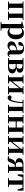

<svg xmlns="http://www.w3.org/2000/svg" viewBox="2903 -3500 856 6702"><g transform="rotate(90 3331.0 -149.0)"><path d="M101 0Q103 -26 103.5 -68Q104 -110 104.5 -156Q105 -202 105 -236V-305Q105 -339 104.5 -385Q104 -431 103.5 -473.5Q103 -516 101 -541H257Q256 -516 255.5 -473.5Q255 -431 254.5 -385Q254 -339 254 -305V-236Q254 -202 254.5 -156Q255 -110 255.5 -68Q256 -26 257 0ZM452 0Q453 -26 453.5 -68Q454 -110 454.5 -156Q455 -202 455 -236V-305Q455 -339 454.5 -385Q454 -431 453.5 -473.5Q453 -516 452 -541H606Q605 -516 604.5 -473.5Q604 -431 603.5 -385Q603 -339 603 -305V-236Q603 -202 603.5 -156Q604 -110 604.5 -68Q605 -26 606 0ZM36 0V-30L145 -41H215L324 -30V0ZM385 0V-30L495 -41H565L673 -30V0ZM36 -511V-541H179V-500H145ZM530 -500V-541H673V-511L565 -500ZM179 -506V-541H530V-506Z M745 259V230L853 220H944L1046 230V259ZM814 259Q815 215 815.5 171.5Q816 128 816.5 86.5Q817 45 817 10V-314Q817 -364 816.5 -396.5Q816 -429 814 -465L738 -473V-497L942 -556L955 -546L964 -467L966 -462V-75L964 -61V10Q964 44 964.5 85.5Q965 127 965.5 171Q966 215 967 259ZM1112 17Q1063 17 1020 -7Q977 -31 941 -84H929L949 -96Q974 -69 999 -59.5Q1024 -50 1057 -50Q1097 -50 1127.5 -71Q1158 -92 1175.5 -141Q1193 -190 1193 -273Q1193 -393 1158 -442.5Q1123 -492 1063 -492Q1033 -492 1005 -480Q977 -468 941 -427L926 -441H933Q971 -502 1023 -529.5Q1075 -557 1134 -557Q1196 -557 1245 -524.5Q1294 -492 1323 -428.5Q1352 -365 1352 -274Q1352 -184 1319.5 -119Q1287 -54 1232.5 -18.5Q1178 17 1112 17Z M1569 17Q1506 17 1465 -19Q1424 -55 1424 -118Q1424 -163 1443 -196Q1462 -229 1508 -254.5Q1554 -280 1632 -302Q1671 -313 1721.5 -326Q1772 -339 1812 -349V-323Q1772 -313 1732 -302Q1692 -291 1668 -282Q1616 -260 1588.5 -225.5Q1561 -191 1561 -138Q1561 -93 1582.5 -70.5Q1604 -48 1640 -48Q1654 -48 1671.5 -55Q1689 -62 1712.5 -81Q1736 -100 1768 -136L1785 -81H1747Q1719 -50 1694 -28Q1669 -6 1639.5 5.5Q1610 17 1569 17ZM1852 16Q1798 16 1770.5 -13.5Q1743 -43 1735 -92V-95V-387Q1735 -440 1725.5 -469.5Q1716 -499 1693.5 -511Q1671 -523 1633 -523Q1608 -523 1581.5 -517.5Q1555 -512 1518 -498L1585 -523L1576 -446Q1574 -398 1553.5 -378.5Q1533 -359 1506 -359Q1454 -359 1441 -408Q1449 -477 1511 -517Q1573 -557 1684 -557Q1788 -557 1834 -510Q1880 -463 1880 -357V-91Q1880 -60 1888 -47.5Q1896 -35 1911 -35Q1923 -35 1933 -43Q1943 -51 1956 -71L1974 -58Q1955 -19 1926 -1.5Q1897 16 1852 16Z M2006 0V-30L2115 -41L2146 -35H2282Q2340 -35 2369.5 -65Q2399 -95 2399 -151Q2399 -209 2371 -239Q2343 -269 2279 -269H2146V-301H2274Q2378 -301 2378 -404Q2378 -454 2354.5 -479.5Q2331 -505 2277 -505H2146L2115 -500L2006 -511V-541H2324Q2429 -541 2472.5 -506.5Q2516 -472 2516 -413Q2516 -382 2500 -355.5Q2484 -329 2439.5 -310.5Q2395 -292 2308 -284L2310 -291Q2397 -289 2448 -271Q2499 -253 2520.5 -221Q2542 -189 2542 -146Q2542 -108 2521.5 -75Q2501 -42 2450.5 -21Q2400 0 2311 0ZM2071 0Q2073 -26 2073.5 -68Q2074 -110 2074.5 -156Q2075 -202 2075 -236V-305Q2075 -339 2074.5 -385Q2074 -431 2073.5 -473.5Q2073 -516 2071 -541H2220Q2219 -516 2218.5 -473Q2218 -430 2217.5 -380.5Q2217 -331 2217 -288V-236Q2217 -202 2217.5 -156Q2218 -110 2218.5 -68Q2219 -26 2220 0Z M2608 0V-30L2716 -41H2794L2895 -30V0ZM2989 0V-30L3084 -41H3161L3269 -30V0ZM2673 0Q2675 -26 2675.5 -68Q2676 -110 2676.5 -156Q2677 -202 2677 -236V-305Q2677 -339 2676.5 -385Q2676 -431 2675.5 -473.5Q2675 -516 2673 -541H2819V0ZM2789 -53 2737 -81H2766L2920 -277L3088 -489L3139 -463H3112L2951 -260ZM3058 0V-541H3203Q3202 -516 3201.5 -473.5Q3201 -431 3200.5 -385Q3200 -339 3200 -305V-236Q3200 -202 3200.5 -156Q3201 -110 3201.5 -68Q3202 -26 3203 0ZM2608 -511V-541H2895V-511L2794 -500H2717ZM2989 -511V-541H3269V-511L3161 -500H3084Z M3389 11Q3353 11 3331.5 -11.5Q3310 -34 3310 -79Q3321 -103 3340.5 -114.5Q3360 -126 3384 -126Q3405 -126 3422.5 -114.5Q3440 -103 3459 -80V-67H3435V-81Q3454 -96 3466.5 -115.5Q3479 -135 3490 -168Q3515 -244 3527.5 -336Q3540 -428 3542 -541H3581Q3578 -427 3566 -331Q3554 -235 3531 -159Q3512 -92 3490.5 -54.5Q3469 -17 3444 -3Q3419 11 3389 11ZM3458 -511V-541H3561V-500H3554ZM3563 -511V-541H3751V-511ZM3639 0V-30L3747 -41H3818L3926 -30V0ZM3705 0Q3706 -26 3706.5 -68Q3707 -110 3707.5 -156Q3708 -202 3708 -236V-305Q3708 -339 3707.5 -385Q3707 -431 3706.5 -473.5Q3706 -516 3705 -541H3860Q3859 -516 3858 -473.5Q3857 -431 3856.5 -385Q3856 -339 3856 -305V-236Q3856 -202 3856.5 -156Q3857 -110 3858 -68Q3859 -26 3860 0ZM3782 -500V-541H3926V-511L3818 -500Z M4065 0Q4067 -26 4067.5 -68Q4068 -110 4068.5 -156Q4069 -202 4069 -236V-305Q4069 -339 4068.5 -385Q4068 -431 4067.5 -473.5Q4067 -516 4065 -541H4221Q4220 -516 4219.5 -472.5Q4219 -429 4218.5 -381.5Q4218 -334 4218 -295V-273Q4218 -220 4218.5 -166.5Q4219 -113 4219.5 -69Q4220 -25 4221 0ZM4428 0Q4430 -25 4430.5 -69Q4431 -113 4431.5 -166.5Q4432 -220 4432 -273V-295Q4432 -334 4431.5 -382Q4431 -430 4430.5 -473Q4430 -516 4428 -541H4584Q4583 -516 4582.5 -473.5Q4582 -431 4581.5 -385Q4581 -339 4581 -305V-236Q4581 -202 4581.5 -156Q4582 -110 4582.5 -68Q4583 -26 4584 0ZM4000 0V-30L4109 -41H4179L4287 -30V0ZM4000 -511V-541H4287V-511L4179 -500H4109ZM4363 0V-30L4471 -41H4542L4650 -30V0ZM4363 -511V-541H4650V-511L4542 -500H4471ZM4143 -268V-304H4506V-268Z M4722 0V-30L4830 -41H4908L5009 -30V0ZM5103 0V-30L5198 -41H5275L5383 -30V0ZM4787 0Q4789 -26 4789.5 -68Q4790 -110 4790.5 -156Q4791 -202 4791 -236V-305Q4791 -339 4790.5 -385Q4790 -431 4789.5 -473.5Q4789 -516 4787 -541H4933V0ZM4903 -53 4851 -81H4880L5034 -277L5202 -489L5253 -463H5226L5065 -260ZM5172 0V-541H5317Q5316 -516 5315.5 -473.5Q5315 -431 5314.5 -385Q5314 -339 5314 -305V-236Q5314 -202 5314.5 -156Q5315 -110 5315.5 -68Q5316 -26 5317 0ZM4722 -511V-541H5009V-511L4908 -500H4831ZM5103 -511V-541H5383V-511L5275 -500H5198Z M5720 -541H6015V-511L5905 -500L5871 -508H5749Q5698 -508 5669 -479.5Q5640 -451 5640 -391Q5640 -333 5668.5 -302.5Q5697 -272 5755 -272H5871V-239H5766Q5729 -239 5713 -216.5Q5697 -194 5681 -155L5638 -52Q5625 -18 5604.5 -3.5Q5584 11 5531 11Q5508 11 5484 8.5Q5460 6 5431 0V-30L5574 -43L5490 -10L5538 -139Q5558 -196 5601 -226Q5644 -256 5727 -261L5724 -250Q5644 -256 5595 -273.5Q5546 -291 5523.5 -321.5Q5501 -352 5501 -396Q5501 -461 5553 -501Q5605 -541 5720 -541ZM5800 0Q5801 -26 5801.5 -68.5Q5802 -111 5802.5 -160Q5803 -209 5803 -251V-305Q5803 -339 5802.5 -385Q5802 -431 5801.5 -473.5Q5801 -516 5800 -541H5949Q5948 -516 5947 -473.5Q5946 -431 5945.5 -385Q5945 -339 5945 -305V-236Q5945 -202 5945.5 -156Q5946 -110 5947 -68Q5948 -26 5949 0ZM5730 0V-30L5836 -41H5907L6015 -30V0Z M6067 -339 6070 -541H6631L6634 -339H6591L6528 -540L6599 -505H6102L6174 -540L6112 -339ZM6195 0V-30L6305 -41H6397L6507 -30V0ZM6273 0Q6274 -26 6275 -68Q6276 -110 6276.5 -156Q6277 -202 6277 -236V-305Q6277 -339 6276.5 -385Q6276 -431 6275 -473.5Q6274 -516 6273 -541H6428Q6427 -516 6426.5 -473.5Q6426 -431 6425.5 -385Q6425 -339 6425 -305V-236Q6425 -202 6425.5 -156Q6426 -110 6426.5 -68Q6427 -26 6428 0Z"/></g></svg>

Font: Noto Serif JP ExtraBold
Style: Regular
Weight: 800
Designer: Ryoko NISHIZUKA 西塚涼子 (kana & ideographs); Frank Grießhammer (Latin, Greek & Cyrillic); Wenlong ZHANG 张文龙 (bopomofo); San
Foundry: Adobe
Version: Version 2.003-H1;hotconv 1.1.1;makeotfexe 2.6.0